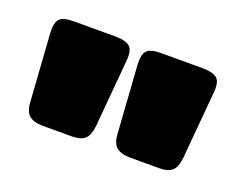

<svg xmlns="http://www.w3.org/2000/svg" viewBox="-52 -791 497 397"><g transform="rotate(20 196.0 -592.5)"><path d="M26 -519 16 -667Q15 -689 23 -697Q31 -705 54 -705H144Q168 -705 177 -697Q186 -689 184 -667L171 -519Q169 -497 160 -488.5Q151 -480 131 -480H67Q47 -480 37 -488.5Q27 -497 26 -519ZM218 -519 208 -667Q207 -689 215 -697Q223 -705 246 -705H336Q360 -705 369 -697Q378 -689 376 -667L363 -519Q361 -497 352 -488.5Q343 -480 323 -480H259Q239 -480 229 -488.5Q219 -497 218 -519Z"/></g></svg>

Font: Mitr
Style: Bold
Weight: 700
Designer: Thanarat Vachiruckul
Foundry: Cadson Demak
Version: Version 1.002